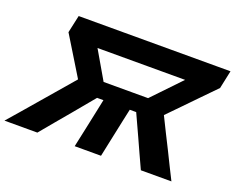

<svg xmlns="http://www.w3.org/2000/svg" viewBox="-148 -910 1355 1107"><g transform="rotate(20 530.0 -356.5)"><path d="M-34.5 0Q-6 -32.5 31.8 -76.2Q69.5 -120 109 -166Q148.5 -212 182.5 -251.5L283 -368.5L243 -434Q217 -476 191 -519Q165 -561.5 138 -605.5L161.5 -713H1093L1069.5 -602Q1026.5 -558.5 985 -515.5Q943 -472 901 -429L818.5 -344.5L864.5 -251.5Q884.5 -212 907.5 -166Q930 -120 951.8 -76.2Q973.5 -32.5 990 0H802.5Q780.5 -47.5 761.5 -89.2Q742.5 -131 724 -172L662.5 -306H623L607 -232Q593 -165.5 581.5 -111.5Q570 -57 558 0H396.5Q408.5 -57 420.5 -111.5Q432 -165.5 446 -232L461.5 -306H422.5L312.5 -173.5Q277.5 -132 242.2 -89.8Q207 -47.5 167.5 0ZM426.5 -405H699.5L864 -577H326.5Z"/></g></svg>

Font: Heraclito
Style: Bold Italic
Weight: 700
Italic angle: -12°
Designer: Kostas Bartsokas (font) & Cristiano Sobral (main changes)
Foundry: Kostas Bartsokas (font) & Cristiano Sobral (main changes)
Version: Version 1.00;July 8, 2020;FontCreator 13.0.0.2655 64-bit